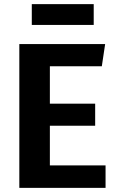

<svg xmlns="http://www.w3.org/2000/svg" viewBox="-20 -904 568 924"><path d="M133 -784V-884H431V-784ZM470 -585H220V-405H438V-299H220V-108H488V0H73V-692H486Z"/></svg>

Font: Wolseley Sans SemiBold
Style: Regular
Weight: 600
Designer: Carrois Corporate & Edenspiekermann AG
Foundry: Carrois Corporate GbR & Edenspiekermann AG
Version: Version 4.202